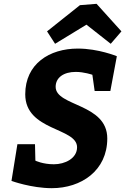

<svg xmlns="http://www.w3.org/2000/svg" viewBox="-20 -971 655 1004"><path d="M163 -217H71L40 -25C40 -25 144 13 251 13C405 13 541 -79 541 -247C541 -431 271 -414 271 -517C271 -566 314 -595 376 -595C420 -595 463 -580 463 -580L475 -495H557L591 -677C591 -677 495 -717 387 -717C238 -717 112 -637 112 -478C112 -285 383 -305 383 -201C383 -142 319 -112 262 -112C203 -112 165 -131 165 -131ZM432 -842 559 -742 615 -807 485 -951 398 -944 226 -807 268 -742Z"/></svg>

Font: Bitter
Style: Bold Italic
Weight: 700
Designer: Sol Matas
Foundry: Sol Matas
Version: Version 1.002